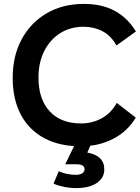

<svg xmlns="http://www.w3.org/2000/svg" viewBox="-20 -740 716 983"><path d="M675 -138Q633 -67 559 -29Q485 9 393 9Q284 9 206 -33Q128 -75 86.5 -153.5Q45 -232 45 -341Q45 -454 91 -539Q137 -624 219 -672Q301 -720 409 -720Q501 -720 566.5 -685Q632 -650 676 -579L576 -507Q549 -557 505 -580Q461 -603 408 -603Q340 -603 288 -570Q236 -537 206.5 -478.5Q177 -420 177 -343Q177 -232 234.5 -170Q292 -108 395 -108Q452 -108 500 -134Q548 -160 578 -213ZM370 223Q339 223 307 216.5Q275 210 254 200L281 137Q323 155 369 155Q389 155 401 147.5Q413 140 413 126Q413 115 403.5 108Q394 101 369 101H314L372 -18H453L427 41Q514 57 514 127Q514 171 475.5 197Q437 223 370 223Z"/></svg>

Font: Livvic SemiBold
Style: Regular
Weight: 600
Designer: Jacques Le Bailly, Baron von Fonthausen
Version: Version 1.001; ttfautohint (v1.8.2)